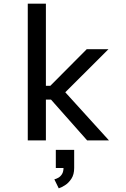

<svg xmlns="http://www.w3.org/2000/svg" viewBox="-20 -770 690 1053"><path d="M132.3 0V-750H231.7V-299.6H299.7V-223.9H231.7V0ZM457.9 0 221.3 -267.1 323.1 -280.4 577.6 0ZM323.7 -249.6 230.7 -274 455.5 -500H574.7ZM302.2 262.9 278.1 213.7Q288.3 211.1 300 204.7Q311.6 198.3 320 184.9Q328.4 171.5 328.4 149L386.8 151.3Q386.8 186.9 371.6 210.2Q356.4 233.4 336.4 246Q316.4 258.6 302.2 262.9ZM286.1 151.3V51.9H386.8V151.3Z"/></svg>

Font: Trispace Thin
Style: Regular
Weight: 100
Designer: Tyler Finck
Foundry: Etcetera Type Company
Version: Version 1.210